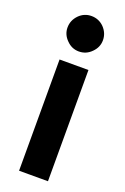

<svg xmlns="http://www.w3.org/2000/svg" viewBox="-141 -765 529 811"><g transform="rotate(20 123.5 -359.5)"><path d="M123 -559.6Q90.8 -559.6 67.4 -584Q43.9 -607.4 43.9 -638.7Q43.9 -670.9 67.4 -695.3Q90.8 -718.8 123 -718.8Q156.2 -718.8 179.7 -695.3Q203.1 -670.9 203.1 -638.7Q203.1 -607.4 179.7 -584Q156.2 -559.6 123 -559.6ZM58.6 0Q58.6 -125 58.6 -500Q90.8 -500 188.5 -500Q188.5 -375 188.5 0Q155.3 0 58.6 0Z"/></g></svg>

Font: LeFont
Style: Regular
Weight: 700
Designer: Leryon MEDIA
Version: Version 1.0